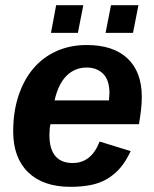

<svg xmlns="http://www.w3.org/2000/svg" viewBox="-20 -712 596 742"><path d="M175 -232Q171 -216 171 -189Q171 -137 193.5 -109.5Q216 -82 261 -82Q333 -82 365 -165L485 -128Q467 -89 444.5 -63Q422 -37 394 -20.5Q366 -4 331 3Q296 10 252 10Q147 10 89 -46Q31 -102 31 -204Q31 -280 51.5 -342Q72 -404 109 -447.5Q146 -491 198.5 -514.5Q251 -538 315 -538Q418 -538 473 -486Q528 -434 528 -337Q528 -313 525 -287Q522 -261 517 -232ZM401 -324 403 -351Q403 -403 378.5 -427Q354 -451 315 -451Q269 -451 237 -419Q205 -387 191 -324ZM388 -585 409 -692H515L494 -585ZM177 -585 197 -692H302L281 -585Z"/></svg>

Font: Libra Sans Modern
Style: Bold Italic
Weight: 700
Italic angle: -12°
Foundry: Stefan Peev, Context Ltd
Version: Version 1.000